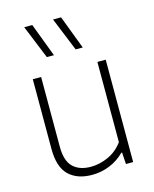

<svg xmlns="http://www.w3.org/2000/svg" viewBox="-121 -889 786 979"><g transform="rotate(-15 272.0 -399.5)"><path d="M76 -172.5V-540.5H120V-172.5Q120 -98 153.5 -65.2Q187 -32.5 247.5 -32.5Q293.5 -32.5 339.5 -53.2Q385.5 -74 417 -117V-540.5H461V0H423L419 -61.5H415Q380.5 -27 336 -9Q291.5 9 243 9Q165 9 120.5 -33.8Q76 -76.5 76 -172.5ZM174.5 -631 102.5 -808H145L212 -631ZM326.5 -631 254.5 -808H297L364 -631Z"/></g></svg>

Font: Encode Sans ExtraLight
Style: Regular
Weight: 275
Designer: Multiple Designers
Foundry: Impallari Type
Version: Version 2.000